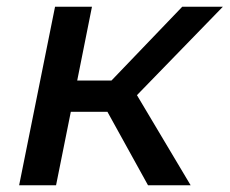

<svg xmlns="http://www.w3.org/2000/svg" viewBox="-20 -552 684 572"><path d="M421 0 300 -219H191L147 0H37L144 -532H254L210 -312H312L523 -532H644L388 -268.5L548 0Z"/></svg>

Font: Argentum Sans
Style: Italic
Weight: 400
Italic angle: -11.3099°
Designer: Julieta Ulanovsky, Owen Earl, Rasmus Andersson, Cristiano Sobral
Foundry: The Argentum Sans Project Authors
Version: Version 3.131; ttfautohint (v1.8.4.7-5d5b-dirty)